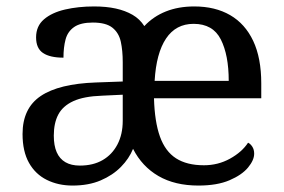

<svg xmlns="http://www.w3.org/2000/svg" viewBox="-20 -566 881 596"><path d="M205 10Q161 10 125.5 -7.5Q90 -25 70 -60.5Q50 -96 50 -150Q50 -230 106.5 -268Q163 -306 278 -310L361 -313V-373Q361 -409 355 -436.5Q349 -464 329 -480Q309 -496 268 -496Q230 -496 210 -482Q190 -468 183.5 -443.5Q177 -419 177 -387Q135 -387 113.5 -401.5Q92 -416 92 -450Q92 -485 116.5 -506Q141 -527 182 -536.5Q223 -546 272 -546Q310 -546 339.5 -539.5Q369 -533 391.5 -520Q414 -507 428 -485Q456 -515 495 -530.5Q534 -546 583 -546Q648 -546 694.5 -519Q741 -492 766 -439Q791 -386 791 -307V-261H458Q460 -188 476.5 -142Q493 -96 526.5 -74.5Q560 -53 613 -53Q657 -53 694 -73.5Q731 -94 750 -123Q757 -120 763 -111Q769 -102 769 -89Q769 -69 750 -46Q731 -23 692.5 -6.5Q654 10 596 10Q523 10 472 -19.5Q421 -49 393 -104Q381 -74 355.5 -48Q330 -22 292.5 -6Q255 10 205 10ZM228 -52Q269 -52 298.5 -69Q328 -86 344.5 -117.5Q361 -149 361 -191V-272L297 -269Q240 -267 207.5 -252Q175 -237 161 -210.5Q147 -184 147 -145Q147 -114 156 -93.5Q165 -73 183 -62.5Q201 -52 228 -52ZM690 -315Q690 -395 665.5 -443.5Q641 -492 581 -492Q526 -492 495.5 -446.5Q465 -401 460 -315Z"/></svg>

Font: Noto Serif Tamil
Style: Regular
Weight: 400
Designer: Indian Type Foundry, Tom Grace, and the Monotype Design Team
Foundry: Monotype Imaging Inc.
Version: Version 2.003